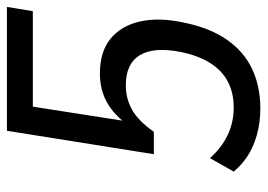

<svg xmlns="http://www.w3.org/2000/svg" viewBox="-126 -618 754 541"><g transform="rotate(-90 250.5 -348.0)"><path d="M215 9Q175 9 141 -0.5Q107 -10 81.5 -26.5Q56 -43 37 -66L75 -133Q103 -101 139 -83.5Q175 -66 218 -66Q259 -66 290.5 -82.5Q322 -99 343 -132.5Q364 -166 374 -215Q389 -291 365 -330.5Q341 -370 280 -370Q243 -370 211.5 -352.5Q180 -335 149 -291H86L152 -705H501L489 -632H220L178 -363H168Q195 -402 231 -422.5Q267 -443 313 -443Q375 -443 411.5 -413Q448 -383 460 -330Q472 -277 457 -207Q442 -133 408.5 -85Q375 -37 326 -14Q277 9 215 9Z"/></g></svg>

Font: Nunito Sans 10pt Condensed Medium
Style: Italic
Weight: 500
Width: 3
Italic angle: -9°
Designer: Vernon Adams
Foundry: Vernon Adams
Version: Version 3.101;gftools[0.9.27]